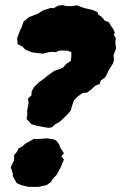

<svg xmlns="http://www.w3.org/2000/svg" viewBox="-20 -712 474 751"><path d="M103 -226 84 -247 87 -265 86 -279 92 -310 89 -326 103 -339 104 -355 113 -371 132 -390 153 -405 161 -412 177 -424 193 -435 211 -441 227 -448 238 -461 257 -474 259 -493V-508L243 -514H230H211L199 -508L186 -509L171 -508L147 -502L124 -505L106 -507L79 -518L66 -531L49 -539L47 -563L57 -590L64 -604L72 -627L93 -645L127 -658L150 -672L179 -681L190 -680L208 -690L225 -692L241 -688H262L281 -691L308 -681L342 -673L361 -665L365 -654L377 -647L390 -631L406 -625L412 -614L424 -597L429 -584L425 -576L433 -563L431 -547L434 -522L424 -496L426 -478L422 -464L403 -433L396 -417L390 -408L374 -397L370 -384L352 -376L339 -364L321 -350L303 -348L283 -334L269 -319L261 -296L257 -280L244 -265L228 -249L213 -235L197 -227L183 -214L170 -212L150 -215L125 -220ZM92 19 62 12 45 4 30 -23V-33L22 -58L35 -85V-105L46 -118L53 -132L67 -139L79 -150L113 -169L125 -168L162 -171L191 -167L202 -160L212 -146L217 -132L230 -113L220 -101L230 -88L217 -57L203 -30L187 -13L178 1L162 12L130 19Z"/></svg>

Font: Winky Rough ExtraBold
Style: Italic
Weight: 800
Italic angle: -8.97852°
Designer: Simon Atzbach
Foundry: typofactur
Version: Version 1.206; ttfautohint (v1.8.4.7-5d5b)